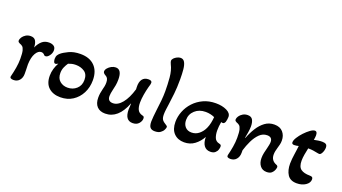

<svg xmlns="http://www.w3.org/2000/svg" viewBox="-56 -1184 3032 1701"><g transform="rotate(20 1460.0 -333.5)"><path d="M98 11Q82 11 72.5 5.5Q63 0 66 -13Q77 -56 84.5 -100.5Q92 -145 92 -186Q92 -239 85.5 -263.5Q79 -288 68 -297.5Q57 -307 41 -312Q34 -315 28.5 -320Q23 -325 23 -334Q23 -348 34 -365Q45 -382 65 -394.5Q85 -407 111 -407Q145 -407 158.5 -383.5Q172 -360 172 -322Q190 -362 216.5 -385.5Q243 -409 283 -409Q310 -409 328 -397Q346 -385 346 -358Q346 -331 328.5 -307.5Q311 -284 293 -284Q290 -284 286 -285Q282 -286 279 -290Q266 -306 247 -306Q218 -306 196 -268Q174 -230 172 -163Q173 -138 173.5 -112Q174 -86 174 -74Q174 -37 153.5 -13Q133 11 98 11Z M540 13Q471 13 429.5 -24.5Q388 -62 388 -135Q388 -169 397.5 -201Q407 -233 423 -261Q407 -251 399 -251Q387 -251 382.5 -264.5Q378 -278 378 -291Q378 -314 387.5 -327.5Q397 -341 406 -348Q427 -366 472 -387.5Q517 -409 580 -409Q666 -409 713.5 -361Q761 -313 761 -227Q761 -160 733 -105.5Q705 -51 655.5 -19Q606 13 540 13ZM571 -89Q621 -89 655.5 -120.5Q690 -152 690 -204Q690 -258 655 -281Q620 -304 574 -304Q553 -304 536 -300Q519 -296 504 -290Q490 -270 479 -245Q468 -220 468 -190Q468 -140 498 -114.5Q528 -89 571 -89Z M963 13Q913 13 885.5 -16Q858 -45 858 -100Q858 -139 869 -180Q874 -197 877 -214Q880 -231 880 -248Q880 -292 853 -305Q827 -319 827 -335Q827 -351 840.5 -367Q854 -383 874 -393.5Q894 -404 914 -404Q971 -404 971 -311Q971 -281 966.5 -255.5Q962 -230 956 -207Q952 -191 949.5 -175Q947 -159 947 -147Q947 -97 996 -97Q1042 -97 1082 -146Q1122 -195 1148 -283L1147 -302Q1145 -352 1164.5 -378Q1184 -404 1222 -404Q1255 -404 1255 -383Q1255 -376 1252.5 -365Q1250 -354 1245 -339Q1235 -302 1228 -260.5Q1221 -219 1221 -184Q1221 -145 1233 -119.5Q1245 -94 1278 -85Q1287 -84 1292.5 -79.5Q1298 -75 1298 -61Q1298 -37 1278 -14Q1258 9 1220 9Q1147 9 1147 -94Q1147 -112 1150 -148L1148 -149Q1085 13 963 13Z M1429 10Q1400 10 1386 -6Q1372 -22 1372 -62Q1372 -81 1375 -111Q1378 -141 1382 -176Q1388 -219 1392.5 -266Q1397 -313 1397 -356Q1397 -417 1391.5 -482.5Q1386 -548 1361 -597Q1352 -617 1352 -626Q1352 -639 1363.5 -651Q1375 -663 1392 -671.5Q1409 -680 1425 -680Q1451 -680 1464 -656.5Q1477 -633 1481 -592.5Q1485 -552 1485 -500Q1485 -421 1478.5 -363Q1472 -305 1466 -261Q1462 -232 1458.5 -206Q1455 -180 1455 -159Q1455 -124 1466.5 -108.5Q1478 -93 1504 -78Q1511 -74 1514.5 -70.5Q1518 -67 1518 -60Q1518 -52 1510 -35Q1502 -18 1482.5 -4Q1463 10 1429 10Z M1707 13Q1647 13 1610.5 -24.5Q1574 -62 1574 -132Q1574 -182 1593.5 -231.5Q1613 -281 1650 -321Q1687 -361 1739 -385Q1791 -409 1856 -409Q1916 -409 1958.5 -388.5Q2001 -368 2001 -333Q2001 -324 1999 -309.5Q1997 -295 1994 -286Q1991 -278 1985.5 -271.5Q1980 -265 1971 -265Q1967 -265 1956 -268Q1952 -247 1950 -227Q1948 -207 1948 -187Q1948 -149 1959.5 -119.5Q1971 -90 2005 -83Q2014 -81 2019.5 -77Q2025 -73 2025 -60Q2025 -49 2019.5 -32Q2014 -15 1998.5 -1.5Q1983 12 1954 12Q1915 12 1894 -16.5Q1873 -45 1873 -98Q1846 -49 1804.5 -18Q1763 13 1707 13ZM1739 -91Q1779 -91 1809.5 -116Q1840 -141 1857 -179Q1868 -203 1874 -231.5Q1880 -260 1882 -288Q1865 -296 1843 -301Q1821 -306 1797 -306Q1736 -306 1696.5 -270Q1657 -234 1657 -180Q1657 -140 1679 -115.5Q1701 -91 1739 -91Z M2143 11Q2107 11 2111 -13Q2122 -56 2129.5 -100.5Q2137 -145 2137 -186Q2137 -239 2130.5 -263.5Q2124 -288 2113 -297.5Q2102 -307 2086 -312Q2079 -315 2073.5 -320Q2068 -325 2068 -334Q2068 -348 2079 -365Q2090 -382 2110.5 -394.5Q2131 -407 2157 -407Q2191 -407 2204 -383.5Q2217 -360 2217 -322Q2217 -297 2212 -266Q2207 -235 2202 -210L2205 -209Q2225 -262 2253.5 -307.5Q2282 -353 2320 -381Q2358 -409 2408 -409Q2461 -409 2489 -377Q2517 -345 2517 -297Q2517 -277 2512.5 -259Q2508 -241 2503 -224Q2498 -208 2494.5 -191Q2491 -174 2491 -157Q2491 -100 2545 -80Q2559 -74 2559 -62Q2559 -53 2553 -36Q2547 -19 2531 -4.5Q2515 10 2484 10Q2444 10 2422 -18.5Q2400 -47 2400 -91Q2400 -116 2405.5 -141.5Q2411 -167 2417 -189Q2421 -206 2424.5 -222.5Q2428 -239 2428 -252Q2428 -298 2380 -298Q2339 -298 2308 -267.5Q2277 -237 2255 -191Q2233 -145 2219 -98V-74Q2219 -37 2198.5 -13Q2178 11 2143 11Z M2769 13Q2708 13 2681.5 -27.5Q2655 -68 2655 -132Q2655 -155 2657.5 -177Q2660 -199 2663 -221Q2666 -243 2669 -264Q2672 -285 2674 -304Q2653 -298 2632 -298Q2610 -298 2610 -316Q2610 -335 2627 -362.5Q2644 -390 2669.5 -417Q2695 -444 2720.5 -462.5Q2746 -481 2764 -481Q2786 -481 2786 -443Q2786 -433 2784.5 -422.5Q2783 -412 2781 -401Q2800 -405 2819.5 -408Q2839 -411 2857 -411Q2880 -411 2892.5 -403Q2905 -395 2905 -372Q2905 -348 2893.5 -324Q2882 -300 2868 -300Q2865 -300 2858 -301Q2851 -302 2841 -304Q2828 -307 2808 -310Q2788 -313 2760 -313Q2753 -282 2747.5 -249.5Q2742 -217 2742 -191Q2742 -133 2771 -112Q2800 -91 2855 -91Q2872 -91 2879 -85.5Q2886 -80 2886 -66Q2886 -33 2852 -10Q2818 13 2769 13Z"/></g></svg>

Font: Akaya Kanadaka
Style: Regular
Weight: 400
Designer: Vaishnavi Murthy Yerkadithaya, Juan Luis Blanco Aristondo
Version: Version 1.002; ttfautohint (v1.8.3)